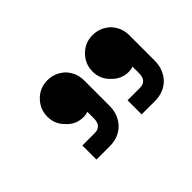

<svg xmlns="http://www.w3.org/2000/svg" viewBox="-55 -856 520 520"><g transform="rotate(-45 204.5 -596.0)"><path d="M93 -699Q113 -719 142 -719Q170 -719 192 -699Q212 -677 212 -649V-551Q212 -518 191 -495Q169 -473 135 -473H84V-527H131Q158 -527 158 -557V-582Q150 -579 141 -579Q112 -579 93 -600Q72 -620 72 -649Q72 -678 93 -699ZM266 -699Q286 -719 315 -719Q343 -719 365 -699Q385 -677 385 -649V-551Q385 -518 364 -495Q342 -473 308 -473H257V-527H304Q331 -527 331 -557V-582Q324 -579 314 -579Q286 -579 266 -600Q245 -620 245 -649Q245 -678 266 -699Z"/></g></svg>

Font: Rilu
Style: Regular
Weight: 500
Designer: Alí Sinisterra
Foundry: Alí Sinisterra
Version: 0.1